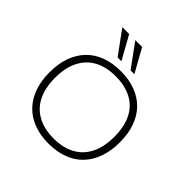

<svg xmlns="http://www.w3.org/2000/svg" viewBox="-234 -1141 1351 1351"><g transform="rotate(45 441.5 -465.5)"><path d="M441 8Q360 8 295 -16.5Q230 -41 185 -87.5Q140 -134 116 -200.5Q92 -267 92 -352Q92 -437 115.5 -503.5Q139 -570 184 -617Q229 -664 294 -688.5Q359 -713 442 -713Q524 -713 589 -688.5Q654 -664 699 -617.5Q744 -571 767.5 -504.5Q791 -438 791 -353Q791 -268 767 -201Q743 -134 698.5 -87.5Q654 -41 589 -16.5Q524 8 441 8ZM441 -43Q534 -43 599.5 -78Q665 -113 700.5 -182.5Q736 -252 736 -353Q736 -454 701.5 -523Q667 -592 600.5 -627Q534 -662 441 -662Q349 -662 283.5 -627Q218 -592 182.5 -523Q147 -454 147 -352Q147 -251 182 -182.5Q217 -114 283 -78.5Q349 -43 441 -43ZM486 -765 359 -939H427L524 -765ZM357 -765 230 -939H298L395 -765Z"/></g></svg>

Font: Nunito Sans 7pt SemiExpanded ExtraLight
Style: Regular
Weight: 250
Width: 6
Designer: Vernon Adams
Foundry: Vernon Adams
Version: Version 3.101;gftools[0.9.27]